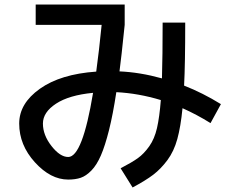

<svg xmlns="http://www.w3.org/2000/svg" viewBox="-20 -765 1040 850"><path d="M282 30Q204 30 134.5 -46.5Q65 -123 65 -218Q65 -307 156.5 -372Q248 -437 406 -448Q419 -543 430 -655H138V-745H532V-655Q517 -508 509 -449Q600 -445 697 -418Q700 -519 700 -665H800Q800 -481 795 -386Q877 -354 958 -304L912 -220Q851 -258 788 -286Q780 -204 765 -149.5Q750 -95 721 -56Q692 -17 658.5 8.5Q625 34 567 65L514 -20Q564 -46 590.5 -65Q617 -84 640.5 -117Q664 -150 675 -198Q686 -246 692 -322Q593 -352 495 -357Q480 -258 462.5 -188.5Q445 -119 426.5 -76.5Q408 -34 384.5 -10Q361 14 337.5 22Q314 30 282 30ZM392 -354Q286 -344 228 -306Q170 -268 170 -218Q170 -167 208 -118.5Q246 -70 282 -70Q345 -70 392 -354Z"/></svg>

Font: Mplus 1p Medium
Style: Regular
Weight: 500
Version: Version 1.061